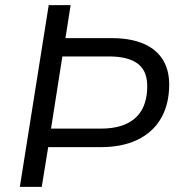

<svg xmlns="http://www.w3.org/2000/svg" viewBox="-20 -725 696 745"><path d="M57 0 169 -705H254L234 -577H414Q488 -577 539 -554.5Q590 -532 615 -488Q640 -444 636 -378Q632 -308 600 -258Q568 -208 510 -181Q452 -154 370 -154H167L142 0ZM178 -226H372Q456 -226 501.5 -264Q547 -302 551 -377Q555 -445 517.5 -475.5Q480 -506 403 -506H222Z"/></svg>

Font: Nunito Sans 10pt
Style: Italic
Weight: 400
Italic angle: -9°
Designer: Vernon Adams
Foundry: Vernon Adams
Version: Version 3.101;gftools[0.9.27]